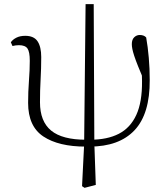

<svg xmlns="http://www.w3.org/2000/svg" viewBox="-20 -690 797 922"><path d="M386 212 374 204 384 4 391 -670H430L433 -2L440 198ZM391 14Q262 14 188.5 -34.5Q115 -83 115 -196Q115 -249 119 -301.5Q123 -354 123 -398Q123 -441 112 -457Q101 -473 71 -473Q63 -473 55 -472Q47 -471 40 -469L32 -487Q41 -500 58.5 -509Q76 -518 101 -518Q143 -518 160.5 -491.5Q178 -465 178 -416Q178 -361 175 -309Q172 -257 172 -199Q172 -107 225.5 -63Q279 -19 393 -19ZM410 14 413 -19Q495 -19 550.5 -47.5Q606 -76 634.5 -138Q663 -200 662 -300Q662 -323 660 -346Q658 -369 655 -400L671 -399L674 -297Q655 -342 643 -372Q631 -402 624.5 -422Q618 -442 615.5 -455Q613 -468 613 -478Q613 -500 624.5 -511Q636 -522 651 -522Q661 -522 669 -519Q677 -516 682 -510Q690 -465 694.5 -412.5Q699 -360 699 -306Q700 -143 626 -64.5Q552 14 410 14Z"/></svg>

Font: Noto Serif HK ExtraLight
Style: Regular
Weight: 200
Designer: Ryoko NISHIZUKA 西塚涼子 (kana & ideographs); Frank Grießhammer (Latin, Greek & Cyrillic); Wenlong ZHANG 张文龙 (bopomofo); San
Foundry: Adobe
Version: Version 2.002-H1;hotconv 1.1.0;makeotfexe 2.6.0